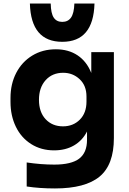

<svg xmlns="http://www.w3.org/2000/svg" viewBox="-20 -841 726 1079"><path d="M130 207V72Q211 84 285 84Q381 84 425 50.5Q469 17 469 -55V-102Q443 -51 395.5 -23.5Q348 4 284 4Q211 4 155 -31.5Q99 -67 69 -129Q39 -191 39 -268V-291Q39 -369 71 -431Q103 -493 161 -528.5Q219 -564 294 -564Q365 -564 416 -530Q467 -496 493 -431V-548H620V-65Q620 85 539.5 151.5Q459 218 289 218Q202 218 130 207ZM466 -270V-299Q466 -360 427.5 -396Q389 -432 335 -432Q274 -432 236.5 -390.5Q199 -349 199 -280Q199 -211 236.5 -171Q274 -131 334 -131Q391 -131 428.5 -168.5Q466 -206 466 -270ZM148 -821H265Q266 -766 282 -742Q298 -718 330 -718Q362 -718 379 -742Q396 -766 398 -821H511Q505 -606 330 -606Q154 -606 148 -821Z"/></svg>

Font: Sora-SIA
Style: Bold
Weight: 700
Designer: Jonathan Barnbrook, Julián Moncada
Foundry: Barnbrook Fonts
Version: Version 2.000